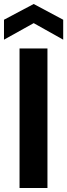

<svg xmlns="http://www.w3.org/2000/svg" viewBox="-37 -943 337 963"><path d="M61 0V-700H201V0ZM-17 -744V-844L132 -923L280 -844V-744L132 -827Z"/></svg>

Font: DM Sans 28pt ExtraBold
Style: Regular
Weight: 800
Version: Version 4.004;gftools[0.9.30]